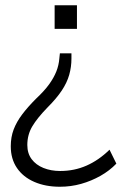

<svg xmlns="http://www.w3.org/2000/svg" viewBox="-20 -519 473 731"><path d="M208 192Q153 192 110.5 173.5Q68 155 44.5 120.5Q21 86 21 38Q21 3 32 -26Q43 -55 64.5 -83.5Q86 -112 117 -143Q149 -173 167 -198Q185 -223 194.5 -247Q204 -271 206 -297L208 -316H252V-296Q252 -264 243.5 -234Q235 -204 215 -174Q195 -144 161 -110Q122 -70 103 -38Q84 -6 84 33Q84 65 100.5 87Q117 109 145.5 120.5Q174 132 209 132Q263 132 309.5 111.5Q356 91 397 51L423 104Q397 131 362.5 150.5Q328 170 289 181Q250 192 208 192ZM188 -409V-499H273V-409Z"/></svg>

Font: Nunitoga
Style: Light
Weight: 300
Designer: Vernon Adams
Foundry: Vernon Adams
Version: Version 1.0